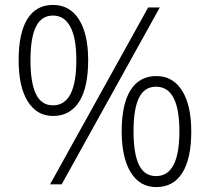

<svg xmlns="http://www.w3.org/2000/svg" viewBox="-20 -744 847 775"><path d="M103 -501Q103 -410.2 125 -364.5Q147 -318.8 193.8 -318.8Q288.1 -318.8 288.1 -501Q288.1 -590.8 263.9 -636Q239.7 -681.2 193.8 -681.2Q147 -681.2 125 -636Q103 -590.8 103 -501ZM335.9 -501Q335.9 -390.6 299.3 -333.3Q262.7 -275.9 193.8 -275.9Q128.9 -275.9 92 -334.7Q55.2 -393.6 55.2 -501Q55.2 -609.9 90.3 -667Q125.5 -724.1 193.8 -724.1Q261.7 -724.1 298.8 -665.3Q335.9 -606.4 335.9 -501ZM519 -213.9Q519 -123.5 541 -78.4Q563 -33.2 609.9 -33.2Q704.1 -33.2 704.1 -213.9Q704.1 -394 609.9 -394Q563 -394 541 -349.4Q519 -304.7 519 -213.9ZM752 -213.9Q752 -103.5 715.8 -46.1Q679.7 11.2 610.8 11.2Q544.4 11.2 507.8 -48.1Q471.2 -107.4 471.2 -213.9Q471.2 -323.7 507.1 -380.4Q543 -437 610.8 -437Q677.7 -437 714.8 -378.4Q752 -319.8 752 -213.9ZM625 -713.9 229 0H182.1L578.1 -713.9Z"/></svg>

Font: Zoram GWebM Light
Style: Regular
Weight: 300
Foundry: Ascender Corporation
Version: Version 1.000